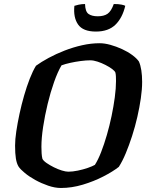

<svg xmlns="http://www.w3.org/2000/svg" viewBox="-20 -935 736 955"><path d="M283 0Q253 0 219.5 -11.5Q186 -23 156 -39.5Q126 -56 103.5 -74.5Q81 -93 72 -107Q63 -122 59 -146.5Q55 -171 55 -211Q55 -241 61 -281.5Q67 -322 77 -368.5Q87 -415 100 -460Q113 -505 128 -543.5Q143 -582 159 -608Q185 -627 222 -647Q259 -667 301.5 -683.5Q344 -700 388.5 -710Q433 -720 476 -720Q500 -720 529 -712Q558 -704 586.5 -691Q615 -678 637.5 -661.5Q660 -645 671 -629Q679 -611 683 -585Q687 -559 687 -528Q687 -491 680.5 -446Q674 -401 663 -353Q652 -305 637 -258.5Q622 -212 605.5 -172.5Q589 -133 571 -105Q542 -82 494.5 -57.5Q447 -33 392 -16.5Q337 0 283 0ZM320 -81Q341 -81 367.5 -86.5Q394 -92 417 -100Q440 -108 452 -115Q468 -140 483 -178.5Q498 -217 511.5 -263.5Q525 -310 535 -358Q545 -406 551 -451Q557 -496 557 -532Q557 -544 556.5 -555Q556 -566 554 -574Q551 -582 537.5 -592Q524 -602 504.5 -612Q485 -622 465 -628.5Q445 -635 429 -635Q408 -635 381.5 -631.5Q355 -628 330 -622.5Q305 -617 286 -610Q267 -578 249 -527Q231 -476 217 -418Q203 -360 194.5 -304Q186 -248 186 -205Q186 -188 187 -172.5Q188 -157 191 -145Q196 -135 212 -124Q228 -113 248 -103Q268 -93 287.5 -87Q307 -81 320 -81ZM457 -778Q393 -778 368.5 -813Q344 -848 350 -906Q355 -908 370.5 -911.5Q386 -915 403 -915Q404 -877 420.5 -865.5Q437 -854 466 -854Q497 -854 515 -866.5Q533 -879 546 -915Q570 -915 584.5 -912Q599 -909 603 -906Q589 -846 554 -812Q519 -778 457 -778Z"/></svg>

Font: Texturina Medium 12pt
Style: Bold Italic
Weight: 700
Italic angle: -11°
Version: Version 1.002